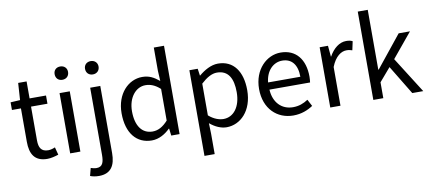

<svg xmlns="http://www.w3.org/2000/svg" viewBox="-85 -1129 3832 1704"><g transform="rotate(-10 1830.5 -277.0)"><path d="M262 13C296 13 332 3 363 -7L345 -76C327 -68 303 -61 283 -61C220 -61 199 -99 199 -165V-469H347V-543H199V-696H123L113 -543L27 -538V-469H108V-168C108 -59 147 13 262 13Z M469 0H561V-543H469ZM515 -655C551 -655 576 -679 576 -716C576 -751 551 -775 515 -775C479 -775 455 -751 455 -716C455 -679 479 -655 515 -655Z M687 242C795 242 836 173 836 62V-543H745V62C745 128 732 169 678 169C659 169 640 164 626 159L608 228C627 236 655 242 687 242ZM790 -655C825 -655 851 -679 851 -716C851 -751 825 -775 790 -775C754 -775 729 -751 729 -716C729 -679 754 -655 790 -655Z M1204 13C1269 13 1327 -22 1369 -64H1372L1380 0H1455V-796H1363V-587L1368 -494C1320 -533 1279 -557 1215 -557C1091 -557 980 -447 980 -271C980 -90 1068 13 1204 13ZM1224 -64C1129 -64 1074 -141 1074 -272C1074 -396 1144 -480 1231 -480C1276 -480 1318 -464 1363 -423V-138C1318 -88 1274 -64 1224 -64Z M1639 229H1731V45L1728 -50C1777 -9 1829 13 1878 13C2002 13 2114 -94 2114 -280C2114 -448 2038 -557 1898 -557C1835 -557 1774 -521 1725 -480H1723L1714 -543H1639ZM1863 -64C1827 -64 1779 -78 1731 -120V-406C1783 -454 1830 -480 1875 -480C1979 -480 2019 -400 2019 -279C2019 -145 1953 -64 1863 -64Z M2479 13C2552 13 2610 -11 2657 -42L2625 -103C2584 -76 2542 -60 2489 -60C2386 -60 2315 -134 2309 -250H2675C2677 -264 2679 -282 2679 -302C2679 -457 2601 -557 2462 -557C2338 -557 2219 -448 2219 -271C2219 -92 2334 13 2479 13ZM2308 -315C2319 -423 2387 -484 2464 -484C2549 -484 2599 -425 2599 -315Z M2813 0H2905V-349C2941 -441 2996 -475 3041 -475C3064 -475 3076 -472 3094 -466L3111 -545C3094 -554 3077 -557 3053 -557C2993 -557 2937 -513 2899 -444H2897L2888 -543H2813Z M3201 0H3291V-143L3393 -262L3552 0H3651L3446 -324L3627 -543H3525L3295 -257H3291V-796H3201Z"/></g></svg>

Font: Noto Sans CJK SC
Style: Regular
Weight: 400
Designer: Ryoko NISHIZUKA 西塚涼子 (kana, bopomofo & ideographs); Paul D. Hunt (Latin, Greek & Cyrillic); Sandoll Communications 산돌커뮤니
Foundry: Adobe
Version: Version 2.004;hotconv 1.0.118;makeotfexe 2.5.65603